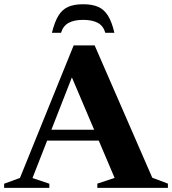

<svg xmlns="http://www.w3.org/2000/svg" viewBox="-32 -908 832 928"><path d="M168 -228.5V-281H511.5V-228.5ZM704 -49 779.5 -20.5V0H438.5V-20.5L522 -48L304 -561L328 -566L125 -47.5L206.5 -20V0H-12V-20L64.5 -48L324 -688.5H425.5ZM370 -812Q326.5 -812 299.8 -797.5Q273 -783 263 -749.5H219Q232 -802.5 250.5 -832.5Q269 -862.5 297.8 -875Q326.5 -887.5 370 -887.5Q413.5 -887.5 442.2 -875Q471 -862.5 489.8 -832.5Q508.5 -802.5 521 -749.5H477Q467.5 -783 440.8 -797.5Q414 -812 370 -812Z"/></svg>

Font: Newsreader 36pt
Style: Bold
Weight: 700
Designer: Hugues Gentile
Foundry: Production Type
Version: Version 1.003